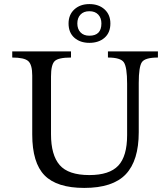

<svg xmlns="http://www.w3.org/2000/svg" viewBox="-20 -909 794 941"><path d="M754 -657V-627Q691 -627 675.5 -604.5Q660 -582 660 -502V-261Q660 -122 596.5 -55Q533 12 393 12Q259 12 198.5 -49.5Q138 -111 138 -250V-539Q138 -592 118.5 -609.5Q99 -627 40 -627V-657H328V-627Q266 -627 248 -609.5Q230 -592 230 -534V-251Q230 -149 272.5 -100Q315 -51 418 -51Q516 -51 559.5 -97Q603 -143 603 -247V-499Q603 -580 587 -603.5Q571 -627 509 -627V-657ZM521 -794Q521 -749 492.5 -724Q464 -699 418 -699Q373 -699 344.5 -724Q316 -749 316 -794Q316 -837 344.5 -863Q373 -889 418 -889Q464 -889 492.5 -863Q521 -837 521 -794ZM477 -794Q477 -821 461.5 -837.5Q446 -854 418 -854Q390 -854 374.5 -837.5Q359 -821 359 -794Q359 -767 374.5 -750.5Q390 -734 418 -734Q477 -734 477 -794Z"/></svg>

Font: myMathFont
Style: Regular
Weight: 400
Designer: Ross Mills, John Hudson & Paul Hanslow, Tiro Typeworks Ltd; with prior portions MicroPress Inc., and Coen Hoffman. Math 
Foundry: Tiro Typeworks Ltd
Version: Version 2.13 b171